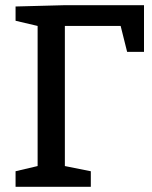

<svg xmlns="http://www.w3.org/2000/svg" viewBox="-20 -720 585 740"><path d="M230 -80 330 -60V0H40V-60L125 -80V-620L40 -640V-695L230 -700H535V-520H470L445 -620H230Z"/></svg>

Font: Bitter
Style: Regular
Weight: 400
Designer: Sol Matas
Foundry: Sol Matas
Version: Version 1.300;PS 001.300;hotconv 1.0.70;makeotf.lib2.5.58329